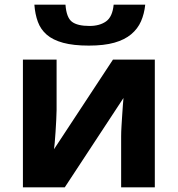

<svg xmlns="http://www.w3.org/2000/svg" viewBox="-20 -801 760 821"><path d="M78 -546H222V-330Q222 -314 220.5 -288Q219 -262 217.5 -236.5Q216 -211 214 -190.5Q212 -170 211 -163L463 -546H642V0H498V-218Q498 -237 499.5 -261Q501 -285 502.5 -308.5Q504 -332 505.5 -352Q507 -372 508 -382L257 0H78ZM260 -781Q264 -726 287.5 -708Q311 -690 363 -690Q406 -690 433.5 -709.5Q461 -729 466 -781H601Q597 -742 583 -710Q569 -678 541 -654.5Q513 -631 469 -618.5Q425 -606 360 -606Q294 -606 250 -618Q206 -630 180 -652.5Q154 -675 142 -707.5Q130 -740 127 -781Z"/></svg>

Font: BC Sans
Style: Bold
Weight: 700
Designer: Monotype Design Team
Province of B.C.
Foundry: Monotype Imaging Inc.
Version: Version 2.000;GOOG;noto-source:20170915:90ef993387c0